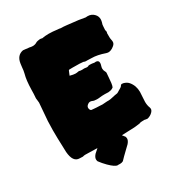

<svg xmlns="http://www.w3.org/2000/svg" viewBox="-234 -996 1243 1338"><g transform="rotate(-30 387.5 -327.0)"><path d="M255.9 16.1 184.1 14.2Q171.4 13.7 158.7 13.7Q148.4 13.7 138.7 17.1Q124.5 16.1 112.8 16.1Q60.1 16.1 53.2 -69.3L51.8 -115.2Q48.8 -180.7 48.8 -246.6Q48.8 -319.8 56.6 -393.6L62 -461.9Q62 -471.2 60.1 -480.2Q58.1 -489.3 58.1 -497.1V-500.5Q61 -532.7 61 -565.4Q62.5 -642.6 75.2 -686.5Q81.1 -710 82.5 -734.4L85.9 -761.7Q94.7 -823.7 147 -833.5Q156.2 -833.5 167 -831.5Q181.2 -828.6 194.3 -828.6Q209 -824.7 221.7 -824.7Q239.3 -824.7 252.4 -832.5Q257.3 -836.4 268.1 -838.9L273.4 -839.8Q280.3 -841.8 287.6 -841.8Q296.4 -841.8 305.7 -838.9Q328.6 -843.8 358.9 -843.8Q390.1 -843.8 429.2 -838.4Q439.9 -838.4 452.1 -835.4Q475.1 -835.4 498.5 -832.5Q524.4 -830.1 587.9 -822.3Q634.8 -813.5 640.6 -813.5L654.8 -814.5Q688.5 -814.5 709 -791Q724.6 -773.9 724.6 -750.5Q724.6 -738.8 720.7 -725.6Q715.3 -712.4 715.3 -699.2Q715.3 -683.6 713.4 -668.5Q716.8 -662.1 716.8 -652.8Q716.8 -647.9 714.4 -645.5V-612.3Q714.4 -601.6 716.8 -591.1Q719.2 -580.6 719.2 -572.3Q719.2 -557.1 704.8 -544.9Q690.4 -532.7 678.5 -528.1Q666.5 -523.4 657.7 -523.4Q648.9 -523.4 639.6 -526.4Q579.6 -547.4 534.2 -547.4Q515.1 -547.4 495.6 -548.8L491.2 -548.3Q481.4 -548.3 471.2 -553.2Q454.1 -556.2 386.2 -556.2L358.4 -555.7Q356 -555.2 353.8 -551.3Q351.6 -547.4 346.9 -534.7Q342.3 -522 339.8 -517.6Q368.2 -509.8 383.8 -509.8Q394.5 -509.8 405.3 -512.2Q408.7 -513.2 412.6 -513.2Q420.4 -509.8 436 -509.8Q443.4 -509.8 453.1 -510.7Q466.3 -508.3 472.2 -508.3H476.6Q483.4 -508.3 490.7 -513.2Q495.6 -513.7 500.5 -513.7Q517.1 -513.7 535.6 -509.8Q541 -510.7 545.4 -510.7Q569.3 -510.7 569.3 -488.8Q569.3 -479 565.4 -467.8Q561.5 -456.5 561.5 -446.3Q561.5 -432.6 568.8 -419.9Q573.2 -413.6 573.2 -406.7Q570.8 -388.7 570.3 -370.6Q569.3 -349.1 566.4 -328.1Q563.5 -307.1 558.6 -296.9Q547.9 -288.1 534.7 -285.4Q521.5 -282.7 517.1 -282.7Q502 -282.7 489.3 -283.7Q475.6 -283.2 466.3 -283.2Q458.5 -283.2 450.2 -281.7Q439 -279.8 423.3 -279.8Q400.4 -279.8 386.7 -287.1Q379.4 -289.6 372.1 -289.6Q362.3 -289.6 353.5 -282.2Q339.4 -272 339.4 -258.8Q339.4 -252.9 341.8 -246.1Q346.2 -236.3 351.3 -235.4Q356.4 -234.4 360.4 -234.4Q367.2 -234.4 374.5 -233.2Q381.8 -231.9 390.6 -231.9Q406.7 -231.9 418.7 -230.7Q430.7 -229.5 438.5 -229.5Q452.6 -229.5 471.7 -231.9Q482.4 -232.4 485.8 -232.4L488.3 -231.9Q503.4 -232.4 522.9 -237.3Q542.5 -242.2 565.9 -245.6Q574.2 -249 583.7 -255.6Q593.3 -262.2 602.1 -266.4Q610.8 -270.5 617.2 -281.7Q620.1 -286.6 627.4 -286.6Q640.6 -286.6 657.2 -278.3Q669.9 -271.5 677.7 -262.2Q708.5 -225.6 708.5 -174.8Q708 -154.3 706.1 -133.3Q704.1 -115.2 704.1 -96.7Q704.1 -68.8 713.4 -45.9Q715.3 -40.5 715.3 -35.6Q715.3 -22.5 702.6 -9.8Q686 7.3 661.1 13.2Q648.9 12.7 636.7 9.3Q622.6 10.3 613.3 10.3Q604 10.3 595.7 14.6Q575.7 17.1 564.2 18.6Q552.7 20 549.8 20Q532.2 20 496.6 22Q467.8 23.4 448.2 23.9Q457 34.7 465.3 45.9Q468.3 54.7 468.3 62Q468.3 77.6 451.2 97.7L423.3 124.5Q398.4 147.5 388.2 158.4Q377.9 169.4 363.3 184.1Q352.1 190.4 336.9 190.4Q331.5 190.4 325.7 189.5L325.2 189.9Q324.7 189.9 319.8 190.4Q297.9 190.4 255.4 147.9Q231 123.5 210.4 95.7Q207.5 86.9 207.5 79.6Q207.5 63.5 224.6 43.9Z"/></g></svg>

Font: Kaph
Style: Regular
Weight: 400
Designer: GGBotNet
Foundry: f0n7.com
Version: 1.10